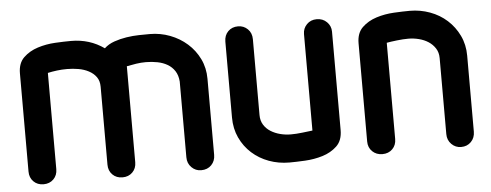

<svg xmlns="http://www.w3.org/2000/svg" viewBox="-43 -670 2009 785"><g transform="rotate(-5 961.5 -278.0)"><path d="M164 -47Q164 -22 148 -6Q132 10 107 10Q82 10 66 -6Q50 -22 50 -47V-450Q50 -492 74 -515Q98 -538 132.5 -549Q167 -560 204.5 -562Q242 -564 270 -564Q346 -564 405 -522Q422 -538 446.5 -546.5Q471 -555 497 -559Q523 -563 548 -563.5Q573 -564 593 -564Q636 -564 675.5 -549Q715 -534 745.5 -507Q776 -480 794 -443Q812 -406 812 -361V-49Q812 -24 796 -7.5Q780 9 754 9Q731 9 714.5 -7.5Q698 -24 698 -49V-360Q696 -386 684.5 -403.5Q673 -421 655 -431.5Q637 -442 614 -446.5Q591 -451 567 -451Q547 -451 527 -448Q507 -445 488 -441V-47Q488 -22 472 -6Q456 10 431 10Q406 10 390 -6Q374 -22 374 -47V-367Q374 -391 362.5 -407Q351 -423 332 -433Q313 -443 290 -447Q267 -451 243 -451Q222 -451 202 -448.5Q182 -446 164 -442Z M1221 -509Q1221 -532 1237 -548.5Q1253 -565 1278 -565Q1303 -565 1319.5 -548.5Q1336 -532 1336 -509V-105Q1336 -62 1311.5 -39Q1287 -16 1252.5 -5.5Q1218 5 1180.5 7Q1143 9 1116 9Q1072 9 1032.5 -5.5Q993 -20 963 -47Q933 -74 915.5 -111.5Q898 -149 898 -195V-506Q898 -532 914 -548Q930 -564 955 -564Q978 -564 994.5 -548Q1011 -532 1011 -506V-195Q1011 -172 1021.5 -155Q1032 -138 1049.5 -127Q1067 -116 1088.5 -110.5Q1110 -105 1132 -105Q1154 -105 1179 -108L1221 -113Z M1555 -49Q1555 -24 1539 -8Q1523 8 1498 8Q1473 8 1456.5 -8Q1440 -24 1440 -49V-452Q1440 -494 1464 -517Q1488 -540 1522.5 -551Q1557 -562 1595 -564Q1633 -566 1660 -566Q1703 -566 1742.5 -551.5Q1782 -537 1812 -510Q1842 -483 1860 -445.5Q1878 -408 1878 -363V-51Q1878 -26 1862 -9.5Q1846 7 1821 7Q1798 7 1781.5 -9.5Q1765 -26 1765 -51V-363Q1765 -386 1754 -403Q1743 -420 1726 -431Q1709 -442 1687.5 -447.5Q1666 -453 1644 -453Q1623 -453 1597 -450Q1571 -447 1555 -444Z"/></g></svg>

Font: VDS
Style: Bold
Weight: 700
Designer: artmaker
Foundry: artmaker
Version: Version 1.000 2009 initial release